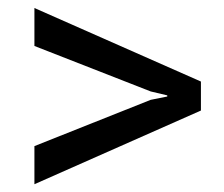

<svg xmlns="http://www.w3.org/2000/svg" viewBox="-20 -505 563 482"><path d="M66.4 -389.6V-484.9L484.4 -300.3V-227.5L66.4 -42.5V-138.2L358.4 -254.4L399.9 -262.7V-265.6L358.4 -275.4Z"/></svg>

Font: GeogebraSans
Style: Regular
Weight: 400
Designer: Google
Version: Version 1.100140; 2013